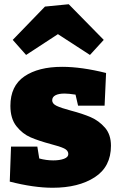

<svg xmlns="http://www.w3.org/2000/svg" viewBox="-20 -870 559 905"><path d="M313 -349Q370 -334 408 -317.5Q446 -301 474.5 -268.5Q503 -236 503 -183Q503 -84 426.5 -34.5Q350 15 228 15Q139 15 26 -14L32 -179H156L165 -123Q198 -114 231 -114Q261 -114 281.5 -121.5Q302 -129 302 -144Q302 -161 282 -170.5Q262 -180 219 -191Q163 -206 124.5 -222.5Q86 -239 57.5 -275Q29 -311 29 -371Q29 -465 95 -510Q161 -555 273 -555Q364 -555 480 -526L473 -372H348L336 -424Q303 -429 284 -429Q257 -429 241.5 -421Q226 -413 226 -397Q226 -381 247 -371Q268 -361 313 -349ZM304 -850 469 -682 404 -611 253 -709 103 -611 40 -682 192 -839Z"/></svg>

Font: Bitter Pro Black
Style: Regular
Weight: 900
Designer: Sol Matas, and Bitter project Authors
Foundry: Sol Matas
Version: Version 1.010